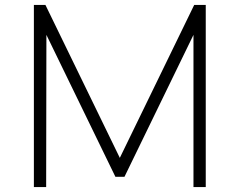

<svg xmlns="http://www.w3.org/2000/svg" viewBox="-20 -776 976 782"><path d="M165 -756 468 -133 771 -756H818V-14H768V-634L487 -56H450L169 -634L168 -14H118V-756Z"/></svg>

Font: Leon Sans
Style: Light
Weight: 300
Designer: Jongmin Kim
Version: Version 1.2